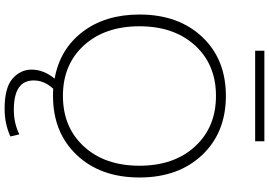

<svg xmlns="http://www.w3.org/2000/svg" viewBox="-187 -760 1167 833"><g transform="rotate(90 396.5 -343.5)"><path d="M200 -867V-907H593V-867ZM43 -365Q43 -534 140 -637Q237 -740 396 -740Q555 -740 652.5 -637Q750 -534 750 -365Q750 -196 652.5 -93Q555 10 396 10Q375 10 365 9Q329 48 329 94Q329 180 456 180Q515 180 563 156L572 195Q517 220 452 220Q360 220 321 185.5Q282 151 282 103Q282 51 321 3Q193 -20 118 -118.5Q43 -217 43 -365ZM177 -124Q260 -33 396 -33Q532 -33 615.5 -124Q699 -215 699 -365Q699 -515 615.5 -606Q532 -697 396 -697Q260 -697 177 -606Q94 -515 94 -365Q94 -215 177 -124Z"/></g></svg>

Font: M PLUS 1p Light
Style: Regular
Weight: 300
Version: Version 1.061